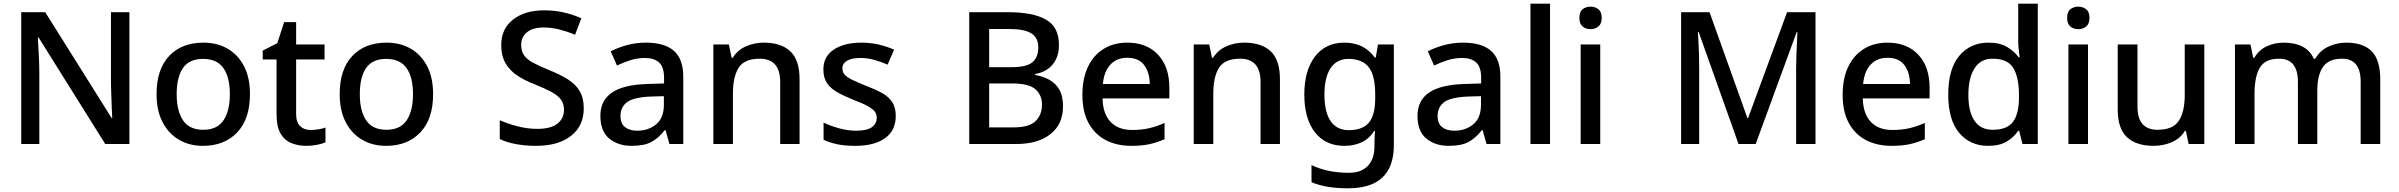

<svg xmlns="http://www.w3.org/2000/svg" viewBox="-20 -780 12992 1040"><path d="M681 0H550L189 -577H185Q187 -537 190 -485.5Q193 -434 193 -380V0H95V-714H225L585 -140H588Q587 -161 585.5 -193Q584 -225 583 -261.5Q582 -298 581 -330V-714H681Z M1334 -270Q1334 -136 1265 -63Q1196 10 1079 10Q1006 10 949.5 -23Q893 -56 860.5 -118.5Q828 -181 828 -270Q828 -404 896 -476.5Q964 -549 1082 -549Q1156 -549 1212.5 -516.5Q1269 -484 1301.5 -422Q1334 -360 1334 -270ZM937 -270Q937 -179 971.5 -128Q1006 -77 1081 -77Q1156 -77 1190.5 -128Q1225 -179 1225 -270Q1225 -362 1190 -411.5Q1155 -461 1080 -461Q1005 -461 971 -411.5Q937 -362 937 -270Z M1662 -76Q1683 -76 1705 -79.5Q1727 -83 1743 -89V-9Q1725 -1 1696.5 4.5Q1668 10 1639 10Q1595 10 1558 -5Q1521 -20 1499.5 -57Q1478 -94 1478 -160V-458H1403V-506L1482 -546L1519 -660H1584V-539H1738V-458H1584V-162Q1584 -118 1605.5 -97Q1627 -76 1662 -76Z M2326 -270Q2326 -136 2257 -63Q2188 10 2071 10Q1998 10 1941.5 -23Q1885 -56 1852.5 -118.5Q1820 -181 1820 -270Q1820 -404 1888 -476.5Q1956 -549 2074 -549Q2148 -549 2204.5 -516.5Q2261 -484 2293.5 -422Q2326 -360 2326 -270ZM1929 -270Q1929 -179 1963.5 -128Q1998 -77 2073 -77Q2148 -77 2182.5 -128Q2217 -179 2217 -270Q2217 -362 2182 -411.5Q2147 -461 2072 -461Q1997 -461 1963 -411.5Q1929 -362 1929 -270Z M3142 -193Q3142 -98 3073 -44Q3004 10 2884 10Q2826 10 2774.5 0.5Q2723 -9 2687 -27V-129Q2727 -111 2781 -96.5Q2835 -82 2891 -82Q2963 -82 2999 -110Q3035 -138 3035 -185Q3035 -218 3018.5 -240.5Q3002 -263 2967 -282Q2932 -301 2875 -324Q2822 -344 2781.5 -371Q2741 -398 2718 -438Q2695 -478 2695 -536Q2695 -624 2759 -674Q2823 -724 2927 -724Q2985 -724 3034.5 -712.5Q3084 -701 3129 -681L3095 -592Q3054 -609 3011.5 -620Q2969 -631 2924 -631Q2865 -631 2834 -605Q2803 -579 2803 -537Q2803 -504 2818 -481.5Q2833 -459 2866 -441Q2899 -423 2953 -401Q3013 -377 3055.5 -350.5Q3098 -324 3120 -286.5Q3142 -249 3142 -193Z M3479 -549Q3580 -549 3630.5 -504.5Q3681 -460 3681 -365V0H3606L3585 -75H3581Q3546 -31 3507.5 -10.5Q3469 10 3401 10Q3328 10 3280 -29.5Q3232 -69 3232 -153Q3232 -235 3294 -278Q3356 -321 3485 -325L3577 -328V-358Q3577 -417 3550 -441.5Q3523 -466 3474 -466Q3433 -466 3395 -454Q3357 -442 3322 -425L3288 -502Q3326 -522 3375.5 -535.5Q3425 -549 3479 -549ZM3504 -257Q3412 -253 3376.5 -226.5Q3341 -200 3341 -152Q3341 -110 3366 -91Q3391 -72 3431 -72Q3493 -72 3534.5 -107Q3576 -142 3576 -212V-259Z M4117 -549Q4211 -549 4261 -502Q4311 -455 4311 -351V0H4206V-336Q4206 -462 4095 -462Q4012 -462 3981 -413Q3950 -364 3950 -272V0H3844V-539H3928L3943 -467H3949Q3975 -509 4020.5 -529Q4066 -549 4117 -549Z M4832 -152Q4832 -73 4774 -31.5Q4716 10 4613 10Q4556 10 4515.5 1.5Q4475 -7 4441 -23V-116Q4476 -99 4523.5 -85.5Q4571 -72 4616 -72Q4676 -72 4702.5 -91Q4729 -110 4729 -142Q4729 -160 4719 -174.5Q4709 -189 4681.5 -204.5Q4654 -220 4601 -240Q4549 -261 4513.5 -281.5Q4478 -302 4459 -330.5Q4440 -359 4440 -404Q4440 -474 4496.5 -511.5Q4553 -549 4646 -549Q4695 -549 4738.5 -539Q4782 -529 4823 -511L4788 -430Q4753 -445 4716 -455.5Q4679 -466 4641 -466Q4593 -466 4568 -451Q4543 -436 4543 -409Q4543 -390 4555 -376Q4567 -362 4595.5 -348Q4624 -334 4674 -314Q4724 -295 4759.5 -275Q4795 -255 4813.5 -226Q4832 -197 4832 -152Z M5439 -714Q5575 -714 5645.5 -674Q5716 -634 5716 -536Q5716 -473 5682.5 -431.5Q5649 -390 5587 -379V-374Q5629 -367 5663.5 -348Q5698 -329 5718 -294.5Q5738 -260 5738 -204Q5738 -107 5670 -53.5Q5602 0 5486 0H5230V-714ZM5457 -416Q5541 -416 5572.5 -443Q5604 -470 5604 -523Q5604 -576 5566 -599.5Q5528 -623 5445 -623H5338V-416ZM5338 -328V-90H5469Q5555 -90 5589.5 -124Q5624 -158 5624 -214Q5624 -265 5588.5 -296.5Q5553 -328 5462 -328Z M6086 -549Q6192 -549 6253 -483.5Q6314 -418 6314 -305V-247H5952Q5954 -164 5995.5 -120Q6037 -76 6112 -76Q6164 -76 6204.5 -85.5Q6245 -95 6288 -114V-26Q6247 -8 6206 1Q6165 10 6108 10Q6029 10 5969.5 -21Q5910 -52 5876.5 -113.5Q5843 -175 5843 -265Q5843 -356 5873.5 -419Q5904 -482 5958.5 -515.5Q6013 -549 6086 -549ZM6086 -467Q6029 -467 5994.5 -430Q5960 -393 5954 -325H6208Q6207 -388 6177.5 -427.5Q6148 -467 6086 -467Z M6719 -549Q6813 -549 6863 -502Q6913 -455 6913 -351V0H6808V-336Q6808 -462 6697 -462Q6614 -462 6583 -413Q6552 -364 6552 -272V0H6446V-539H6530L6545 -467H6551Q6577 -509 6622.5 -529Q6668 -549 6719 -549Z M7262 -549Q7369 -549 7427 -468H7432L7444 -539H7530V7Q7530 122 7468.5 181Q7407 240 7281 240Q7222 240 7173.5 232Q7125 224 7084 207V114Q7170 156 7287 156Q7353 156 7389 118.5Q7425 81 7425 13V-5Q7425 -18 7426 -39Q7427 -60 7428 -71H7424Q7397 -29 7356 -9.5Q7315 10 7262 10Q7160 10 7102.5 -63.5Q7045 -137 7045 -268Q7045 -398 7102.5 -473.5Q7160 -549 7262 -549ZM7284 -461Q7221 -461 7187.5 -411Q7154 -361 7154 -267Q7154 -173 7187.5 -124Q7221 -75 7286 -75Q7360 -75 7394.5 -115.5Q7429 -156 7429 -248V-268Q7429 -371 7394 -416Q7359 -461 7284 -461Z M7905 -549Q8006 -549 8056.5 -504.5Q8107 -460 8107 -365V0H8032L8011 -75H8007Q7972 -31 7933.5 -10.5Q7895 10 7827 10Q7754 10 7706 -29.5Q7658 -69 7658 -153Q7658 -235 7720 -278Q7782 -321 7911 -325L8003 -328V-358Q8003 -417 7976 -441.5Q7949 -466 7900 -466Q7859 -466 7821 -454Q7783 -442 7748 -425L7714 -502Q7752 -522 7801.5 -535.5Q7851 -549 7905 -549ZM7930 -257Q7838 -253 7802.5 -226.5Q7767 -200 7767 -152Q7767 -110 7792 -91Q7817 -72 7857 -72Q7919 -72 7960.5 -107Q8002 -142 8002 -212V-259Z M8376 0H8270V-760H8376Z M8596 -744Q8620 -744 8638 -730Q8656 -716 8656 -683Q8656 -651 8638 -636.5Q8620 -622 8596 -622Q8570 -622 8552.5 -636.5Q8535 -651 8535 -683Q8535 -716 8552.5 -730Q8570 -744 8596 -744ZM8648 -539V0H8542V-539Z M9397 0 9181 -607H9177Q9178 -586 9180 -552.5Q9182 -519 9183 -480Q9184 -441 9184 -403V0H9086V-714H9240L9445 -141H9449L9660 -714H9814V0H9709V-409Q9709 -443 9710.5 -480.5Q9712 -518 9713.5 -551Q9715 -584 9716 -606H9712L9490 0Z M10204 -549Q10310 -549 10371 -483.5Q10432 -418 10432 -305V-247H10070Q10072 -164 10113.5 -120Q10155 -76 10230 -76Q10282 -76 10322.5 -85.5Q10363 -95 10406 -114V-26Q10365 -8 10324 1Q10283 10 10226 10Q10147 10 10087.5 -21Q10028 -52 9994.5 -113.5Q9961 -175 9961 -265Q9961 -356 9991.5 -419Q10022 -482 10076.5 -515.5Q10131 -549 10204 -549ZM10204 -467Q10147 -467 10112.5 -430Q10078 -393 10072 -325H10326Q10325 -388 10295.5 -427.5Q10266 -467 10204 -467Z M10749 10Q10652 10 10592.5 -60Q10533 -130 10533 -268Q10533 -407 10593 -478Q10653 -549 10751 -549Q10812 -549 10851 -526Q10890 -503 10914 -470H10920Q10918 -483 10915 -510Q10912 -537 10912 -558V-760H11018V0H10935L10917 -72H10912Q10889 -37 10850 -13.5Q10811 10 10749 10ZM10774 -77Q10852 -77 10884 -120.5Q10916 -164 10916 -251V-267Q10916 -361 10885.5 -411.5Q10855 -462 10773 -462Q10708 -462 10675 -409.5Q10642 -357 10642 -266Q10642 -175 10675 -126Q10708 -77 10774 -77Z M11238 -744Q11262 -744 11280 -730Q11298 -716 11298 -683Q11298 -651 11280 -636.5Q11262 -622 11238 -622Q11212 -622 11194.5 -636.5Q11177 -651 11177 -683Q11177 -716 11194.5 -730Q11212 -744 11238 -744ZM11290 -539V0H11184V-539Z M11920 -539V0H11835L11820 -71H11815Q11789 -29 11743 -9.5Q11697 10 11646 10Q11551 10 11501 -37Q11451 -84 11451 -186V-539H11558V-202Q11558 -77 11667 -77Q11750 -77 11782 -126Q11814 -175 11814 -266V-539Z M12690 -549Q12781 -549 12827 -502Q12873 -455 12873 -351V0H12767V-337Q12767 -462 12666 -462Q12594 -462 12563 -417.5Q12532 -373 12532 -290V0H12427V-337Q12427 -462 12325 -462Q12249 -462 12220.5 -413Q12192 -364 12192 -272V0H12086V-539H12170L12185 -467H12191Q12215 -509 12258 -529Q12301 -549 12349 -549Q12474 -549 12513 -462H12521Q12547 -507 12593 -528Q12639 -549 12690 -549Z"/></svg>

Font: Noto Sans Bengali Medium
Style: Regular
Weight: 500
Designer: Jelle Bosma - Monotype Design Team
Foundry: Monotype Imaging Inc.
Version: Version 2.003; ttfautohint (v1.8.4.7-5d5b)